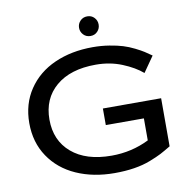

<svg xmlns="http://www.w3.org/2000/svg" viewBox="-94 -978 1064 1081"><g transform="rotate(-10 437.5 -438.0)"><path d="M434.8 -790.5Q418.9 -807.1 418.9 -830.1Q418.9 -853 434.8 -869.6Q450.7 -886.2 475.1 -886.2Q499.5 -886.2 515.1 -869.6Q530.8 -853 530.8 -830.1Q530.8 -807.1 515.1 -790.5Q499.5 -773.9 475.1 -773.9Q450.7 -773.9 434.8 -790.5ZM475.1 -89.8Q590.3 -89.8 689.9 -139.2V-265.1H472.2V-359.9H805.2V-85Q770.5 -64 746.6 -51.5Q722.7 -39.1 680.7 -22.7Q638.7 -6.3 587.4 1.7Q536.1 9.8 475.1 9.8Q353 9.8 256.8 -33Q160.6 -75.7 105.2 -158Q49.8 -240.2 49.8 -350.1Q49.8 -460 105.2 -542.2Q160.6 -624.5 256.8 -667.2Q353 -710 475.1 -710Q524.4 -710 569.6 -702.6Q614.7 -695.3 646.2 -685.5Q677.7 -675.8 710 -659.7Q742.2 -643.6 759.3 -632.6Q776.4 -621.6 799.8 -605L737.8 -516.1Q693.8 -553.7 625 -581.8Q556.2 -609.9 475.1 -609.9Q329.6 -609.9 247.3 -539.8Q165 -469.7 165 -350.1Q165 -230.5 247.3 -160.2Q329.6 -89.8 475.1 -89.8Z"/></g></svg>

Font: Copperplate Sans CC Heavy
Style: Regular
Weight: 400
Designer: indestructible type*
Foundry: Cowboy Collective
Version: Version 1.000